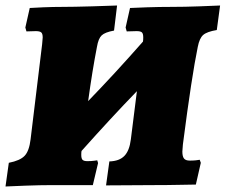

<svg xmlns="http://www.w3.org/2000/svg" viewBox="-37 -672 819 697"><path d="M762 -652 750 -563Q714 -557 700.5 -545Q687 -533 681 -502Q659 -396 627 -148Q625 -128 625 -122Q625 -104 631 -96.5Q637 -89 652 -89Q664 -89 674 -90Q684 -91 688 -92L692 -81L674 -2Q660 -2 615.5 -1Q571 0 514 0L348 1L360 -86Q396 -87 414.5 -106Q433 -125 438 -166L460 -341Q367 -245 259 -124Q258 -119 258 -110Q258 -96 263 -91.5Q268 -87 280 -87Q295 -87 305 -88.5Q315 -90 316 -90L319 -80L300 0H150Q110 0 55 2Q0 4 -17 5L-5 -81Q36 -89 52.5 -106.5Q69 -124 74 -166L116 -512L118 -536Q118 -550 112.5 -554.5Q107 -559 93 -559L59 -558L55 -572L71 -643Q84 -644 120 -645.5Q156 -647 191 -647Q229 -647 297.5 -649Q366 -651 388 -652L377 -561Q344 -555 332 -543.5Q320 -532 315 -502Q298 -415 283 -305Q380 -405 482 -521Q483 -527 483 -536Q483 -550 478 -554.5Q473 -559 459 -559L423 -558L419 -572L435 -643Q452 -644 497 -645.5Q542 -647 586 -647Q633 -647 687 -649Q741 -651 762 -652Z"/></svg>

Font: Alegreya Black
Style: Italic
Weight: 900
Italic angle: -7°
Designer: Juan Pablo del Peral
Foundry: Huerta Tipografica
Version: Version 2.007; ttfautohint (v1.6)